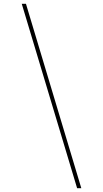

<svg xmlns="http://www.w3.org/2000/svg" viewBox="-20 -843 540 1006"><path d="M384 143 94 -823H116L406 143Z"/></svg>

Font: Iosevka Curly Thin
Style: Italic
Weight: 100
Italic angle: -9°
Monospace: yes
Designer: Belleve Invis
Foundry: Belleve Invis
Version: Version 22.1.2; ttfautohint (v1.8.4)